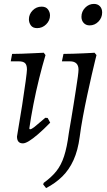

<svg xmlns="http://www.w3.org/2000/svg" viewBox="-20 -722 549 983"><path d="M133 -60Q141 -60 155 -71Q169 -82 212 -119L224 -118L237 -94Q202 -58 174.5 -34.5Q147 -11 128 0.5Q109 12 97 12Q67 12 67 -23Q82 -110 93.5 -184Q105 -258 111.5 -307Q118 -356 118 -366Q118 -389 108.5 -398.5Q99 -408 76 -408H35L42 -446Q63 -446 92 -447Q121 -448 151 -449.5Q181 -451 204 -452L213 -440Q197 -387 180.5 -320.5Q164 -254 151 -187Q138 -120 130 -64ZM170 -578Q148 -578 138 -592Q128 -606 128 -623Q128 -649 147 -668.5Q166 -688 193 -688Q215 -688 225.5 -674Q236 -660 236 -643Q236 -617 216.5 -597.5Q197 -578 170 -578ZM388 -21Q379 48 356.5 97.5Q334 147 299 181.5Q264 216 216 241L201 222L204 214Q243 186 268 155Q293 124 308 78Q323 32 332 -38Q332 -38 335.5 -59.5Q339 -81 345 -115Q351 -149 357 -188.5Q363 -228 369 -265Q375 -302 378.5 -329Q382 -356 382 -365Q382 -408 338 -408H297L305 -446Q328 -446 355.5 -447Q383 -448 407.5 -449Q432 -450 448 -451Q464 -452 464 -452L474 -440Q474 -440 467 -412Q460 -384 449.5 -338Q439 -292 427 -236.5Q415 -181 404.5 -124.5Q394 -68 388 -21ZM439 -592Q420 -592 408.5 -604.5Q397 -617 397 -636Q397 -663 416 -682.5Q435 -702 461 -702Q480 -702 491.5 -690Q503 -678 503 -658Q503 -631 484 -611.5Q465 -592 439 -592Z"/></svg>

Font: Alegreya
Style: Italic
Weight: 400
Italic angle: -7°
Designer: Juan Pablo del Peral
Foundry: Huerta Tipografica
Version: Version 2.009